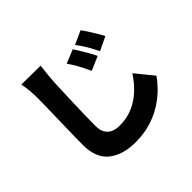

<svg xmlns="http://www.w3.org/2000/svg" viewBox="-192 -1051 1384 1384"><g transform="rotate(-45 500.0 -359.5)"><path d="M619 -716Q634 -694 651.5 -665Q669 -636 685.5 -607Q702 -578 713 -555L606 -509Q582 -561 563 -596.5Q544 -632 515 -673ZM756 -773Q772 -752 790 -723.5Q808 -695 825 -667Q842 -639 853 -617L749 -567Q732 -602 717.5 -627.5Q703 -653 688 -676.5Q673 -700 653 -726ZM372 -796Q367 -760 363 -718.5Q359 -677 357 -644Q355 -605 353 -548.5Q351 -492 349 -430.5Q347 -369 345.5 -311.5Q344 -254 344 -213Q344 -165 361 -137.5Q378 -110 406 -98.5Q434 -87 468 -87Q546 -87 607.5 -114.5Q669 -142 717 -188Q765 -234 801 -290L911 -155Q887 -119 847.5 -78.5Q808 -38 752.5 -2Q697 34 625.5 56.5Q554 79 467 79Q336 79 259.5 17.5Q183 -44 183 -175Q183 -213 184 -264.5Q185 -316 186.5 -372.5Q188 -429 189 -483Q190 -537 191 -579.5Q192 -622 192 -644Q192 -685 188.5 -724.5Q185 -764 177 -798Z"/></g></svg>

Font: Source Han Sans CN Heavy
Style: Regular
Weight: 900
Designer: Ryoko NISHIZUKA 西塚涼子 (kana, bopomofo & ideographs); Paul D. Hunt (Latin, Greek & Cyrillic); Sandoll Communications 산돌커뮤니
Foundry: Adobe
Version: Version 2.000;hotconv 1.0.107;makeotfexe 2.5.65593